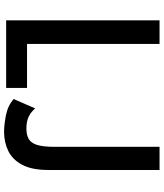

<svg xmlns="http://www.w3.org/2000/svg" viewBox="48 -822 785 920"><g transform="rotate(90 440.0 -362.5)"><path d="M78 0V-735H191V-100H402V0ZM612 10Q578 10 532.5 1Q487 -8 455 -36L500 -139Q517 -119 539.5 -108Q562 -97 596 -97Q626 -97 645.5 -107.5Q665 -118 674.5 -147Q684 -176 684 -231V-735H795V-203Q795 -123 770 -76.5Q745 -30 703.5 -10Q662 10 612 10Z"/></g></svg>

Font: Alata
Style: Regular
Weight: 400
Designer: Spyros Zevelakis, Eben Sorkin
Foundry: Spyros Zevelakis
Version: Version 1.005; ttfautohint (v1.8.4.7-5d5b)